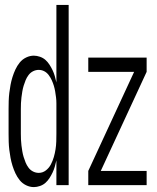

<svg xmlns="http://www.w3.org/2000/svg" viewBox="-20 -755 640 783"><path d="M118 8Q102 8 86.5 0.5Q71 -7 60.5 -20Q50 -33 43 -48Q36 -63 31 -79Q26 -95 23 -111Q20 -127 18 -143.5Q16 -160 15.5 -176.5Q15 -193 15 -210V-310Q15 -327 15.5 -343.5Q16 -360 18 -376.5Q20 -393 23 -409Q26 -425 31 -441Q36 -457 43 -472Q50 -487 60.5 -500Q71 -513 86.5 -520.5Q102 -528 118 -528Q130 -528 143 -523.5Q156 -519 165.5 -510.5Q175 -502 182 -491Q189 -480 194.5 -468.5Q200 -457 203.5 -444.5Q207 -432 210 -419V-735H260V0H210V-101Q207 -88 203.5 -75.5Q200 -63 194.5 -51.5Q189 -40 182 -29Q175 -18 165.5 -9.5Q156 -1 143 3.5Q130 8 118 8ZM138 -50Q154 -50 167 -60Q180 -70 187.5 -84.5Q195 -99 199.5 -114.5Q204 -130 206.5 -146Q209 -162 209.5 -178Q210 -194 210 -210V-310Q210 -322 210 -334Q210 -346 208.5 -358Q207 -370 205 -382Q203 -394 199.5 -405.5Q196 -417 191 -428Q186 -439 178.5 -449Q171 -459 160.5 -464.5Q150 -470 138 -470Q126 -470 115 -464.5Q104 -459 96.5 -449Q89 -439 84.5 -428Q80 -417 76.5 -405.5Q73 -394 71 -382Q69 -370 67.5 -358Q66 -346 65.5 -334Q65 -322 65 -310V-210Q65 -198 65.5 -186Q66 -174 67.5 -162Q69 -150 71 -138Q73 -126 76.5 -114.5Q80 -103 84.5 -92Q89 -81 96.5 -71Q104 -61 115 -55.5Q126 -50 138 -50ZM340 0V-58L527 -462H340V-520H578V-462L391 -58H578V0Z"/></svg>

Font: Iosevka Light Extended
Style: Regular
Weight: 300
Width: 7
Monospace: yes
Designer: Belleve Invis
Foundry: Belleve Invis
Version: Version 32.5.0; ttfautohint (v1.8.4)